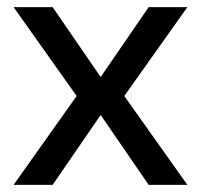

<svg xmlns="http://www.w3.org/2000/svg" viewBox="-20 -516 561 536"><path d="M18 0 194 -248 18 -496H127L261 -301L395 -496H503L327 -248L503 0H395L261 -195L127 0Z"/></svg>

Font: DM Sans 24pt Medium
Style: Regular
Weight: 500
Designer: Colophon Foundry, Jonny Pinhorn
Foundry: Colophon Foundry
Version: Version 4.004;gftools[0.9.30]